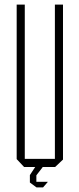

<svg xmlns="http://www.w3.org/2000/svg" viewBox="-20 -721 343 829"><path d="M84 0 52 -34V-701H87V-35H217V-701H252V-32L218 0H164V1L137 36V64H186V65L166 88H137V87H136L109 67V35L132 0Z"/></svg>

Font: Foldit Thin ExtraLight
Style: Regular
Weight: 250
Version: Version 1.003